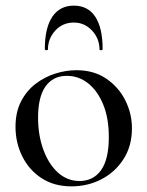

<svg xmlns="http://www.w3.org/2000/svg" viewBox="-20 -648 522 681"><path d="M233 13Q172 13 127.5 -16Q83 -45 59 -93.5Q35 -142 35 -198Q35 -250 54.5 -288Q74 -326 106 -350.5Q138 -375 176 -387Q214 -399 251 -399Q313 -399 357 -369Q401 -339 424.5 -292Q448 -245 448 -193Q448 -130 418 -83.5Q388 -37 339.5 -12Q291 13 233 13ZM262 -6Q311 -6 338.5 -44.5Q366 -83 366 -162Q366 -229 346 -277.5Q326 -326 292.5 -352.5Q259 -379 217 -379Q168 -379 141.5 -341.5Q115 -304 115 -231Q115 -168 134 -116.5Q153 -65 186 -35.5Q219 -6 262 -6ZM150 -472Q150 -470 144.5 -470Q139 -470 139 -474Q139 -549 165.5 -588.5Q192 -628 242 -628Q292 -628 318 -588.5Q344 -549 344 -474Q344 -470 338.5 -470Q333 -470 333 -472Q333 -511 306.5 -539.5Q280 -568 242 -568Q202 -568 176 -539.5Q150 -511 150 -472Z"/></svg>

Font: Cormorant Light Medium
Style: Regular
Weight: 500
Version: Version 4.000